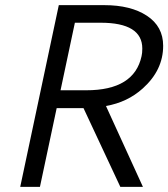

<svg xmlns="http://www.w3.org/2000/svg" viewBox="-20 -731 658 751"><path d="M216.8 -377.9H317.4Q504.9 -377.9 533.7 -511.2Q536.6 -523.4 536.6 -541Q536.6 -642.1 373.5 -642.1H272.9ZM450.7 0 306.6 -308.1H201.7L136.2 0H59.1L210 -710.9H387.7Q491.7 -710.9 554.9 -669.2Q618.2 -627.4 618.2 -551.8Q618.2 -456.5 538.1 -384.8Q478.5 -331.1 394.5 -316.4L539.1 0Z"/></svg>

Font: Tuffy
Style: Italic
Weight: 400
Italic angle: -12°
Designer: Thatcher Ulrich, Karoly Barta and Michael Everson
Version: Version 001.271